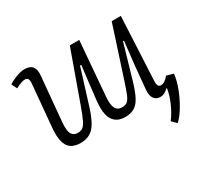

<svg xmlns="http://www.w3.org/2000/svg" viewBox="-147 -718 1171 1111"><g transform="rotate(-30 438.5 -162.0)"><path d="M22 -480Q41 -494 74 -506.5Q107 -519 131 -519Q203 -519 195 -440L168 -144Q163 -88 175.5 -66.5Q188 -45 216 -45Q235 -45 248 -53.5Q261 -62 274.5 -89Q288 -116 308 -172L428 -507H491L461 -143Q457 -91 469.5 -68Q482 -45 512 -45Q534 -45 547 -55.5Q560 -66 571 -93Q582 -120 598 -169L708 -507H769L748 -82Q746 -43 771 -43Q783 -43 796.5 -52Q810 -61 823 -77L868 -64Q864 -22 845 28Q826 78 799.5 123Q773 168 744 195L714 165Q742 129 763.5 80Q785 31 791 -11L787 -12Q762 14 734 14Q706 14 691.5 -7Q677 -28 682 -73Q688 -145 696 -221Q704 -297 713 -373L707 -375L638 -138Q613 -53 583.5 -20Q554 13 500 13Q443 13 418 -27.5Q393 -68 403 -155Q409 -210 415.5 -264.5Q422 -319 429 -375L421 -377L348 -142Q321 -55 288.5 -20.5Q256 14 202 14Q139 14 116.5 -26.5Q94 -67 102 -149L127 -425Q129 -448 123 -457Q117 -466 102 -466Q83 -466 40 -444Z"/></g></svg>

Font: Literata 12pt Light
Style: Italic
Weight: 300
Italic angle: -2°
Designer: Latin by Veronika Burian and Jose Scaglione. Greek by Irene Vlachou. Cyrillic by Vera Evstafieva
Foundry: TypeTogether
Version: Version 3.002